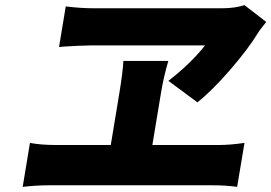

<svg xmlns="http://www.w3.org/2000/svg" viewBox="-20 -722 1050 743"><path d="M67.8 1.1 95.9 -169Q137.8 -160.9 196.7 -160.9H408.7L441.1 -356.9Q455.6 -444.2 457.4 -486.2H631.4Q612.9 -424.4 601.9 -355.8L569.6 -160.9H827.8Q870.4 -160.9 926.1 -169L897.7 1.1Q853.7 -5 801.8 -5H170.8Q121.4 -5 67.8 1.1ZM208.5 -540.1 234.4 -697.1Q293 -690 341.3 -690H840.2Q887.4 -690 926.1 -702.1L1010.3 -637.1Q1005.7 -631 998.4 -622Q991.1 -612.9 986 -606Q980.8 -599.1 977.3 -593Q940.3 -532.3 870.9 -452.1Q801.5 -371.8 744 -326L631.7 -409.1Q719.1 -476.9 773.4 -546.2H328.5Q311.1 -546.2 281.1 -544.7Q251.1 -543.3 229.8 -541.9Z"/></svg>

Font: Karasuma Gothic
Style: Italic
Weight: 900
Italic angle: -9.39999°
Designer: Rasmus Andersson / Ryoko Nishizuka
Foundry: Genbu
Version: Version 1.00